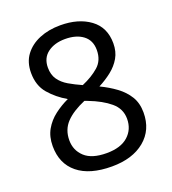

<svg xmlns="http://www.w3.org/2000/svg" viewBox="-134 -825 840 937"><g transform="rotate(-20 286.0 -357.0)"><path d="M285 -724Q379 -724 439 -680Q499 -636 499 -553Q499 -510 480.5 -478Q462 -446 431 -421.5Q400 -397 363 -378Q407 -357 443 -330.5Q479 -304 500.5 -269Q522 -234 522 -185Q522 -95 458.5 -42.5Q395 10 288 10Q173 10 111 -40.5Q49 -91 49 -182Q49 -231 69.5 -267Q90 -303 124 -329Q158 -355 197 -373Q145 -403 108.5 -445.5Q72 -488 72 -554Q72 -609 100 -646.5Q128 -684 176 -704Q224 -724 285 -724ZM284 -653Q229 -653 193.5 -626.5Q158 -600 158 -550Q158 -513 175.5 -488Q193 -463 223 -445.5Q253 -428 289 -412Q341 -434 376.5 -465Q412 -496 412 -550Q412 -600 377 -626.5Q342 -653 284 -653ZM135 -181Q135 -129 172 -94.5Q209 -60 286 -60Q359 -60 397.5 -94.5Q436 -129 436 -184Q436 -236 395 -270.5Q354 -305 286 -331L270 -337Q204 -309 169.5 -272.5Q135 -236 135 -181Z"/></g></svg>

Font: Noto Sans Buhid
Style: Regular
Weight: 400
Designer: Monotype Design Team
Foundry: Monotype Imaging Inc.
Version: Version 2.001